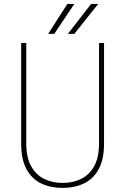

<svg xmlns="http://www.w3.org/2000/svg" viewBox="-20 -925 623 956"><path d="M473.1 -710.9H498V-210.4Q498 -130.4 470.9 -81.8Q443.8 -33.2 397.2 -11.2Q350.6 10.7 291.5 10.7Q232.4 10.7 185.8 -11.2Q139.2 -33.2 112.3 -81.8Q85.4 -130.4 85.4 -210.4V-710.9H110.8V-210.4Q110.8 -141.6 134.8 -98.1Q158.7 -54.7 199.7 -34.4Q240.7 -14.2 291.5 -14.2Q343.3 -14.2 384.3 -34.4Q425.3 -54.7 449.2 -98.1Q473.1 -141.6 473.1 -210.4ZM317.9 -756.3 433.6 -905.3H468.8L350.1 -756.3ZM219.7 -756.3 315.4 -905.3H350.1L250 -756.3Z"/></svg>

Font: Roboto Condensed Thin
Style: Regular
Weight: 250
Width: 3
Designer: Christian Robertson
Foundry: Google
Version: Version 3.009; 2024